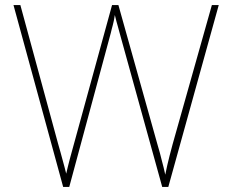

<svg xmlns="http://www.w3.org/2000/svg" viewBox="-20 -734 909 754"><path d="M839 -714 641 0H617L456 -582Q452 -596 449 -607.5Q446 -619 443 -629.5Q440 -640 437 -651Q434 -662 431 -675Q429 -662 427 -652.5Q425 -643 423 -635.5Q421 -628 419 -620.5Q417 -613 415 -604L252 0H228L33 -714H60L208 -170Q213 -152 217.5 -136.5Q222 -121 225.5 -107Q229 -93 233 -79.5Q237 -66 240 -52Q243 -66 246.5 -79.5Q250 -93 253.5 -107Q257 -121 261.5 -136.5Q266 -152 271 -171L420 -714H445L598 -168Q604 -149 608 -133Q612 -117 615.5 -103.5Q619 -90 622.5 -76.5Q626 -63 629 -48Q633 -68 637 -85.5Q641 -103 646 -122.5Q651 -142 658 -168L812 -714Z"/></svg>

Font: Noto Sans Armenian Thin
Style: Regular
Weight: 250
Version: Version 2.007